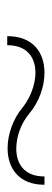

<svg xmlns="http://www.w3.org/2000/svg" viewBox="174 -666 143 531"><g transform="rotate(-90 245.5 -400.5)"><path d="M23 -349C23 -406 59 -427 100 -427C134 -427 171 -413 197 -391C229 -364 271 -349 310 -349C364 -349 411 -379 411 -452H386C386 -396 351 -374 310 -374C276 -374 239 -389 213 -410C182 -436 139 -451 101 -451C47 -451 0 -421 0 -349Z"/></g></svg>

Font: MintSans
Style: ExtraLight
Weight: 200
Version: Version 1.0